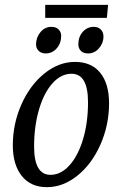

<svg xmlns="http://www.w3.org/2000/svg" viewBox="-20 -764 504 794"><path d="M33 -163Q33 -252 68.5 -332Q104 -412 163.5 -460Q223 -508 290 -508Q358 -508 394.5 -463Q431 -418 431 -337Q431 -247 395.5 -166.5Q360 -86 300.5 -38Q241 10 174 10Q107 10 70 -36.5Q33 -83 33 -163ZM344 -341Q344 -459 276 -459Q232 -459 196.5 -419Q161 -379 141 -310Q121 -241 121 -158Q121 -41 189 -41Q232 -41 267.5 -80.5Q303 -120 323.5 -188.5Q344 -257 344 -341ZM129 -582Q130 -611 148 -632Q166 -653 193 -653Q212 -653 222.5 -642Q233 -631 233 -616Q233 -585 214.5 -564Q196 -543 169 -543Q151 -543 140 -553.5Q129 -564 129 -582ZM304 -581Q304 -612 322.5 -632.5Q341 -653 368 -653Q385 -653 396 -643Q407 -633 408 -614Q408 -586 389.5 -564.5Q371 -543 344 -543Q325 -543 314.5 -553.5Q304 -564 304 -581ZM167 -744H427L422 -690H167Z"/></svg>

Font: Andada Pro
Style: Italic
Weight: 400
Italic angle: -7°
Designer: Carolina Giovagnoli
Foundry: Huerta Tipografica
Version: Version 3.005; ttfautohint (v1.8.4)